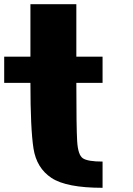

<svg xmlns="http://www.w3.org/2000/svg" viewBox="-20 -895 634 915"><path d="M125 -500H0V-625H125V-875H343.8V-625H468.8V-500H343.8Q343.8 -289.1 347.7 -222.7Q351.6 -156.2 375 -140.6Q398.4 -125 468.8 -125V0Q296.9 0 225.6 -46.9Q154.3 -93.8 139.6 -187.5Q125 -281.2 125 -500Z"/></svg>

Font: CraftyPE
Style: Regular
Weight: 400
Designer: Erek Butcher
Foundry: Haunted Coop
Version: Version 0.018;April 4, 2024;FontCreator 15.0.0.2962 64-bit